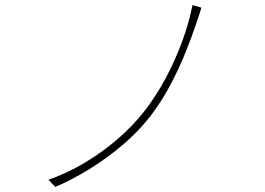

<svg xmlns="http://www.w3.org/2000/svg" viewBox="-20 -737 1040 753"><path d="M770 -707Q766 -694 760 -675.5Q754 -657 749 -643Q732 -592 707 -530Q682 -468 648.5 -404.5Q615 -341 571 -283Q524 -222 461.5 -169Q399 -116 331 -74Q263 -32 197 -4L170 -32Q242 -57 311 -98Q380 -139 440.5 -191Q501 -243 547 -302Q592 -360 629 -429Q666 -498 693.5 -572Q721 -646 735 -717Z"/></svg>

Font: Source Han Sans SC ExtraLight
Style: Regular
Weight: 250
Designer: Ryoko NISHIZUKA 西塚涼子 (kana, bopomofo & ideographs); Paul D. Hunt (Latin, Greek & Cyrillic); Sandoll Communications 산돌커뮤니
Foundry: Adobe
Version: Version 2.004;hotconv 1.0.118;makeotfexe 2.5.65603